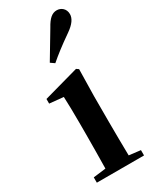

<svg xmlns="http://www.w3.org/2000/svg" viewBox="-218 -912 783 969"><g transform="rotate(-30 173.5 -427.5)"><path d="M245 -385 248 -541 235 -550 30 -493V-466L111 -458C113 -410 114 -371 114 -306V-235C114 -180 113 -97 112 -40L39 -31V0H314V-31L247 -39C246 -96 245 -180 245 -235ZM159 -627C194 -657 231 -686 290 -727C331 -755 347 -781 347 -805C347 -837 323 -855 298 -855C271 -855 250 -837 227 -795C188 -729 162 -687 136 -643Z"/></g></svg>

Font: Noto Serif CJK JP
Style: Bold
Weight: 700
Designer: Ryoko NISHIZUKA 西塚涼子 (kana & ideographs); Frank Grießhammer (Latin, Greek & Cyrillic); Wenlong ZHANG 张文龙 (bopomofo); San
Foundry: Adobe Systems Incorporated
Version: Version 1.000;PS 1;hotconv 16.6.53;makeotf.lib2.5.65590